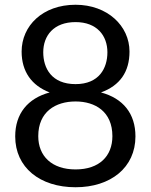

<svg xmlns="http://www.w3.org/2000/svg" viewBox="-20 -771 636 808"><path d="M405 -382C485 -411 525 -469 525 -554C525 -662 432 -751 298 -751C159 -751 71 -662 71 -554C71 -470 113 -411 189 -382C97 -357 44 -293 44 -197C44 -66 148 17 298 17C446 17 550 -66 550 -197C550 -293 498 -357 405 -382ZM298 -678C388 -678 432 -621 432 -551C432 -484 397 -417 298 -417C197 -417 162 -484 162 -551C162 -621 206 -678 298 -678ZM298 -58C198 -58 141 -114 141 -198C141 -301 214 -344 298 -344C381 -344 453 -301 453 -198C453 -114 398 -58 298 -58Z"/></svg>

Font: Spoqa Han Sans Neo
Style: Regular
Weight: 400
Designer: [Spoqa Han Sans Neo] Dong-huui Kim ___ Younghwa Kang ___ Yujin Lee ___ [Noto Sans] Ryoko NISHIZUKA ____ (kana & ideograp
Foundry: Spoqa (http://www.spoqa-han-sans.com)
Version: Version 1.100;hotconv 1.0.109;makeotfexe 2.5.65596